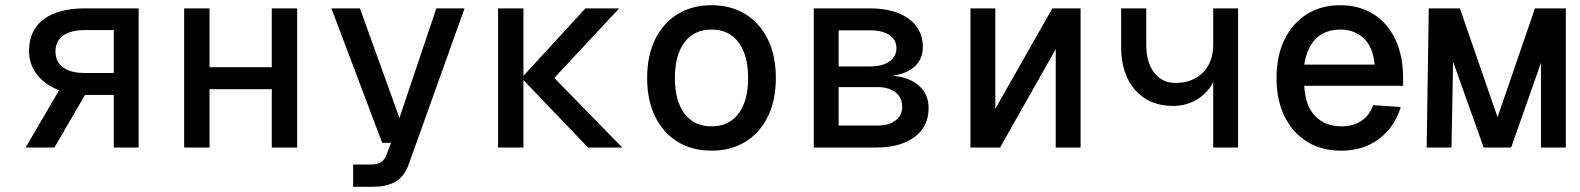

<svg xmlns="http://www.w3.org/2000/svg" viewBox="-20 -564 6040 734"><path d="M78 0 206 -219Q150 -241 120.5 -280Q91 -319 91 -369Q91 -448 146.5 -490Q202 -532 305 -532H510V0H415V-201H305L188 0ZM303 -285H415V-449H303Q250 -449 221 -427.5Q192 -406 192 -367Q192 -328 221 -306.5Q250 -285 303 -285Z M684 0V-532H781V-307H1019V-532H1116V0H1019V-223H781V0Z M1330 150V65H1395Q1422 65 1436 56.5Q1450 48 1457 29L1475 -18H1441L1247 -532H1356L1507 -113L1648 -532H1756L1544 60Q1528 108 1494.5 129Q1461 150 1405 150Z M1884 0V-532H1981V-274L2218 -532H2347L2099 -266L2359 0H2228L1981 -258V0Z M2700 12Q2626 12 2570.5 -22Q2515 -56 2484.5 -118.5Q2454 -181 2454 -266Q2454 -351 2484.5 -413.5Q2515 -476 2570.5 -510Q2626 -544 2700 -544Q2774 -544 2829.5 -510Q2885 -476 2915.5 -413.5Q2946 -351 2946 -266Q2946 -181 2915.5 -118.5Q2885 -56 2829.5 -22Q2774 12 2700 12ZM2700 -81Q2767 -81 2803.5 -130Q2840 -179 2840 -266Q2840 -353 2803.5 -402Q2767 -451 2700 -451Q2633 -451 2596.5 -402Q2560 -353 2560 -266Q2560 -179 2596.5 -130Q2633 -81 2700 -81Z M3091 0V-532H3305Q3399 -532 3453.5 -492.5Q3508 -453 3508 -384Q3508 -339 3477 -310Q3446 -281 3391 -275Q3456 -269 3493 -236.5Q3530 -204 3530 -151Q3530 -80 3476 -40Q3422 0 3328 0ZM3186 -310H3307Q3353 -310 3380 -329Q3407 -348 3407 -380Q3407 -412 3380 -430Q3353 -448 3307 -448H3186ZM3186 -84H3334Q3378 -84 3403.5 -103.5Q3429 -123 3429 -155Q3429 -191 3403.5 -211Q3378 -231 3334 -231H3186Z M3690 0V-532H3785V-148L4003 -532H4111V0H4016V-376L3803 0Z M4618 0V-250Q4597 -209 4556.5 -184Q4516 -159 4464 -159Q4373 -159 4319.5 -220Q4266 -281 4266 -385V-532H4362V-393Q4362 -326 4392 -286.5Q4422 -247 4474 -247Q4539 -247 4578.5 -286.5Q4618 -326 4618 -394V-532H4713V0Z M5107 12Q5032 12 4976.5 -22.5Q4921 -57 4890.5 -119.5Q4860 -182 4860 -266Q4860 -350 4890.5 -412.5Q4921 -475 4975.5 -509.5Q5030 -544 5104 -544Q5175 -544 5229 -511Q5283 -478 5313.5 -415Q5344 -352 5344 -264V-236H4966Q4970 -159 5008 -120Q5046 -81 5108 -81Q5155 -81 5186 -103Q5217 -125 5229 -162L5335 -155Q5312 -79 5252.5 -33.5Q5193 12 5107 12ZM4966 -317H5235Q5229 -385 5193 -418Q5157 -451 5104 -451Q5047 -451 5011.5 -417Q4976 -383 4966 -317Z M5434 0 5442 -532H5561L5705 -116L5848 -532H5966V0H5871V-324L5757 0H5652L5535 -328L5529 0Z"/></svg>

Font: Geist Mono Medium
Style: Regular
Weight: 500
Monospace: yes
Designer: Basement.studio, Andrés Briganti, Mateo Zaragoza
Foundry: Basement.studio, Vercel, Andrés Briganti, Guido Ferreyra, Mateo Zaragoza
Version: Version 1.500; ttfautohint (v1.8.4.7-5d5b)